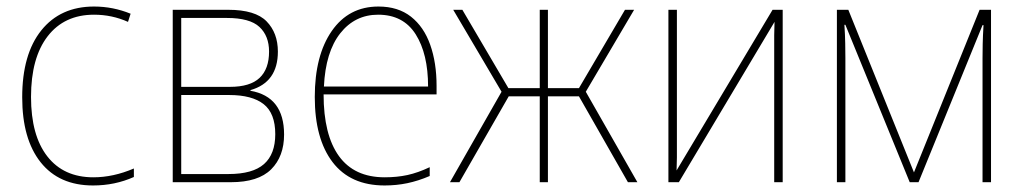

<svg xmlns="http://www.w3.org/2000/svg" viewBox="-20 -558 3138 588"><path d="M265 10Q161 10 104.5 -61Q48 -132 48 -260Q48 -392 106.5 -465Q165 -538 268 -538Q326 -538 380 -516L372 -491Q323 -513 268 -513Q177 -513 126 -447Q75 -381 75 -261Q75 -143 125 -79Q175 -15 266 -15Q327 -15 390 -42V-16Q332 10 265 10Z M509 0V-528H679Q762 -528 796.5 -492.5Q831 -457 831 -400Q831 -306 747 -282V-280Q850 -262 850 -146Q850 -79 810.5 -39.5Q771 0 687 0ZM535 -292H684Q746 -292 775 -319.5Q804 -347 804 -400Q804 -448 774.5 -475.5Q745 -503 675 -503H535ZM535 -25H680Q754 -25 788.5 -55.5Q823 -86 823 -147Q823 -211 787.5 -239Q752 -267 682 -267H535Z M1158 10Q1053 10 998.5 -61.5Q944 -133 944 -261Q944 -388 996 -463Q1048 -538 1139 -538Q1199 -538 1238.5 -507Q1278 -476 1297.5 -421Q1317 -366 1317 -295V-269H971Q971 -145 1018 -80Q1065 -15 1158 -15Q1196 -15 1228 -22Q1260 -29 1296 -46V-19Q1261 -4 1227.5 3Q1194 10 1158 10ZM972 -293H1291Q1291 -393 1253 -453Q1215 -513 1138 -513Q1067 -513 1022 -456Q977 -399 972 -293Z M1358 0 1516 -277 1368 -528H1396L1537 -288H1633V-528H1658V-288H1753L1894 -528H1922L1774 -277L1932 0H1903L1753 -263H1658V0H1633V-263H1538L1387 0Z M2027 0V-528H2053V-117Q2053 -94 2053 -76Q2053 -58 2052 -36L2346 -528H2377V0H2351V-410Q2351 -433 2351 -450.5Q2351 -468 2352 -491L2059 0Z M2543 0V-528H2578L2779 -30L2980 -528H3015V0H2989V-380Q2989 -399 2989.5 -423Q2990 -447 2992 -481H2989L2793 0H2766L2569 -482H2566Q2568 -451 2568.5 -425.5Q2569 -400 2569 -380V0Z"/></svg>

Font: Noto Sans SemiCondensed Thin
Style: Regular
Weight: 100
Width: 4
Designer: Monotype Design Team
Foundry: Monotype Imaging Inc.
Version: Version 2.013; ttfautohint (v1.8.4.7-5d5b)